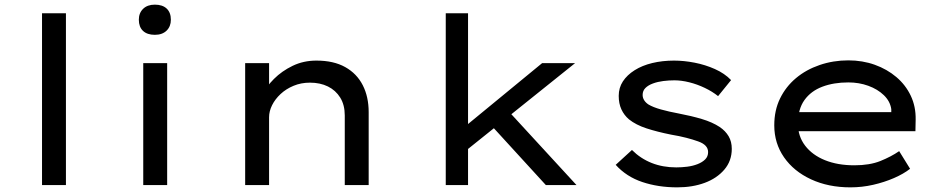

<svg xmlns="http://www.w3.org/2000/svg" viewBox="-20 -797 4071 827"><path d="M161 0V-740H264V0Z M597 0V-525H700V0ZM647 -647Q614 -647 596 -664Q578 -681 578 -712Q578 -741 596.5 -759Q615 -777 647 -777Q680 -777 698 -760Q716 -743 716 -712Q716 -683 697.5 -665Q679 -647 647 -647Z M1036 0V-525H1139V-391L1108 -386Q1126 -423 1160 -457Q1194 -491 1240.5 -513.5Q1287 -536 1343 -536Q1417 -536 1467 -508Q1517 -480 1542.5 -430Q1568 -380 1568 -314V0H1465V-300Q1465 -345 1445.5 -376.5Q1426 -408 1392.5 -424.5Q1359 -441 1315 -441Q1277 -441 1244.5 -427.5Q1212 -414 1188.5 -392Q1165 -370 1152 -344Q1139 -318 1139 -292V0H1088Q1066 0 1053 0Q1040 0 1036 0Z M1983 -145 1989 -257 2315 -525H2457ZM1900 0V-740H1996V0ZM2331 0 2085 -269 2154 -336 2463 0Z M2897 10Q2815 10 2746.5 -13Q2678 -36 2632 -87L2702 -151Q2739 -114 2787 -95Q2835 -76 2893 -76Q2916 -76 2940 -79Q2964 -82 2984.5 -90Q3005 -98 3017.5 -110.5Q3030 -123 3030 -142Q3030 -173 2987 -188Q2965 -196 2936 -203.5Q2907 -211 2871 -217Q2811 -229 2765 -244Q2719 -259 2689 -283Q2668 -301 2656.5 -326Q2645 -351 2645 -384Q2645 -419 2663 -446.5Q2681 -474 2713.5 -494.5Q2746 -515 2789.5 -525.5Q2833 -536 2883 -536Q2926 -536 2972 -527Q3018 -518 3059.5 -499.5Q3101 -481 3129 -452L3073 -383Q3048 -403 3015.5 -418.5Q2983 -434 2949 -442.5Q2915 -451 2885 -451Q2861 -451 2837 -448Q2813 -445 2792.5 -437.5Q2772 -430 2760 -418Q2748 -406 2748 -388Q2748 -376 2754.5 -365.5Q2761 -355 2773 -347Q2793 -335 2827 -325.5Q2861 -316 2904 -308Q2957 -298 3002.5 -284.5Q3048 -271 3080 -250Q3105 -233 3118.5 -210Q3132 -187 3132 -156Q3132 -104 3100 -66.5Q3068 -29 3015.5 -9.5Q2963 10 2897 10Z M3643 10Q3548 10 3473.5 -24.5Q3399 -59 3357 -119.5Q3315 -180 3315 -257Q3315 -322 3340 -373Q3365 -424 3408.5 -460.5Q3452 -497 3510.5 -517Q3569 -537 3634 -537Q3695 -537 3748 -518Q3801 -499 3841 -465Q3881 -431 3903 -384.5Q3925 -338 3924 -282L3923 -232H3404L3381 -314H3834L3819 -303V-327Q3814 -361 3787 -387Q3760 -413 3720 -427.5Q3680 -442 3634 -442Q3571 -442 3522 -423.5Q3473 -405 3445 -366Q3417 -327 3417 -264Q3417 -210 3448 -169.5Q3479 -129 3533.5 -107Q3588 -85 3660 -85Q3726 -85 3772 -103.5Q3818 -122 3853 -146L3900 -70Q3872 -48 3830.5 -30Q3789 -12 3741 -1Q3693 10 3643 10Z"/></svg>

Font: Lexend Mega
Style: Regular
Weight: 400
Designer: Bonnie Shaver-Troup, Thomas Jockin
Foundry: Lexend
Version: Version 1.007